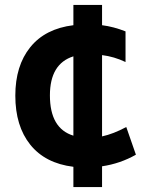

<svg xmlns="http://www.w3.org/2000/svg" viewBox="-20 -661 590 777"><path d="M393 12V96H277V14Q163 0 102.5 -75.5Q42 -151 42 -274Q42 -395 102.5 -470Q163 -545 277 -559V-641H393V-559Q440 -553 488 -534V-410Q442 -432 393 -438V-109Q439 -119 491 -147L530 -35Q467 1 393 12ZM277 -112V-433Q182 -403 182 -275Q182 -141 277 -112Z"/></svg>

Font: Biryani
Style: Bold
Weight: 700
Designer: Dan Reynolds and Mathieu Reguer
Foundry: Dan Reynolds and Mathieu Reguer
Version: Version 1.004; ttfautohint (v1.1) -l 5 -r 5 -G 72 -x 0 -D la